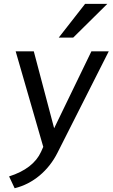

<svg xmlns="http://www.w3.org/2000/svg" viewBox="-20 -768 586 999"><path d="M27.3 149.9Q153.3 109.9 193.8 21.5L205.1 -3.9L61.5 -501H155.8L261.7 -100.6L455.6 -501H545.9L279.3 26.4Q261.7 61.5 238 91.6Q214.4 121.6 186 145.3Q157.7 168.9 125 185.8Q92.3 202.6 56.2 211.4ZM285.6 -572.3 422.9 -748H538.6L360.8 -572.3Z"/></svg>

Font: Ride
Style: Italic
Weight: 400
Version: Version 3.000